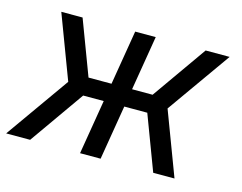

<svg xmlns="http://www.w3.org/2000/svg" viewBox="-78 -639 956 758"><g transform="rotate(15 400.0 -260.0)"><path d="M688 0H601L517 -223H423L386 0H302L339 -223H255L98 0H0L184 -260L86 -520H173L257 -297H351L388 -520H472L435 -297H519L676 -520H774L590 -260Z"/></g></svg>

Font: Iosevka Aile Oblique
Style: Regular
Weight: 400
Italic angle: -9°
Designer: Belleve Invis
Foundry: Belleve Invis
Version: Version 31.1.0; ttfautohint (v1.8.4)